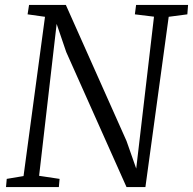

<svg xmlns="http://www.w3.org/2000/svg" viewBox="-20 -763 787 783"><path d="M4.5 0 7.5 -33.5 76 -45 163.5 -694.5 92.5 -704.5 98.5 -743H248.5L496 -188L535.5 -75.5L608 -695L530 -704.5L535 -743H747L744 -704.5L668 -694.5L573 0H496L250 -551L211 -665.5L139.5 -46L223 -33.5L220 0Z"/></svg>

Font: Merriweather 28pt Light
Style: Italic
Weight: 300
Italic angle: -7.8°
Version: Version 2.101